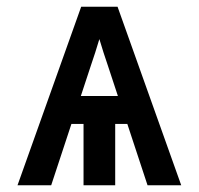

<svg xmlns="http://www.w3.org/2000/svg" viewBox="-20 -550 590 570"><path d="M32 0 221 -530H329L518 0H418L358 -182H322V0H228V-182H192L132 0ZM220 -265H330L301 -353Q294 -373 287.5 -393.5Q281 -414 275 -434Q269 -414 262.5 -393.5Q256 -373 249 -353Z"/></svg>

Font: Lode Dark
Style: Bold
Weight: 700
Monospace: yes
Designer: Belleve Invis
Foundry: Belleve Invis
Version: Version 29.2.0; ttfautohint (v1.8.3)